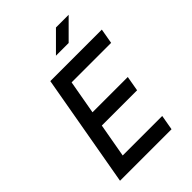

<svg xmlns="http://www.w3.org/2000/svg" viewBox="-226 -866 962 962"><g transform="rotate(-45 255.5 -385.0)"><path d="M356 -770 256 -670H346L446 -770ZM40 0H405L419 -80H139L171 -260H421L435 -340H185L217 -520H497L511 -600H146Z"/></g></svg>

Font: Gauge
Style: Italic
Weight: 400
Italic angle: -80°
Designer: Daniel Pimley
Foundry: Daniel Pimley
Version: Version 1.000;PS 001.001;hotconv 1.0.56